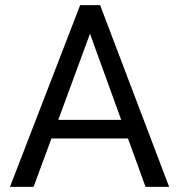

<svg xmlns="http://www.w3.org/2000/svg" viewBox="-20 -731 701 751"><path d="M480.5 -189.5H181.2L111.3 0H19L293.5 -710.9H371.6L641.6 0H549.3ZM208 -262.2H454.1L332 -599.1Z"/></svg>

Font: Roboto Web
Style: Regular
Weight: 400
Designer: Google
Version: Version 1.200310; 2013